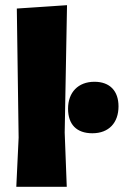

<svg xmlns="http://www.w3.org/2000/svg" viewBox="-20 -722 478 742"><path d="M230 -210 239 -702 45 -689 52 -190 43 0H238ZM345 -406C282 -406 243 -365 243 -302C243 -241 276 -207 337 -207C401 -207 438 -248 438 -311C438 -370 405 -406 345 -406Z"/></svg>

Font: Luna Sans Black
Style: Regular
Weight: 900
Designer: Juan Pablo del Peral
Foundry: Huerta Tipografica
Version: Version 2.001; ttfautohint (v1.5)